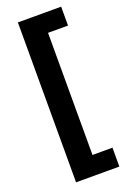

<svg xmlns="http://www.w3.org/2000/svg" viewBox="-165 -770 661 984"><g transform="rotate(-20 165.5 -278.0)"><path d="M306 158H70V-714H306V-611H197V55H306Z"/></g></svg>

Font: Noto Sans Myanmar
Style: Bold
Weight: 700
Designer: Monotype Design Team
Foundry: Monotype Imaging Inc.
Version: Version 2.107; ttfautohint (v1.8.4.7-5d5b)